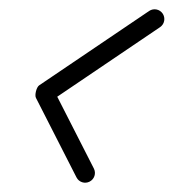

<svg xmlns="http://www.w3.org/2000/svg" viewBox="-20 -372 374 413"><path d="M300.8 -348.4C221.9 -295.1 143.1 -241.7 64.2 -188.4C61.3 -186.4 58.8 -181.3 57.4 -175.8C56 -170.3 55.7 -164.6 57.3 -161.5C86.4 -104.5 115.4 -47.5 144.5 9.5C149.7 19.9 162.4 24 172.7 18.7C183.1 13.4 187.2 0.8 181.9 -9.5C152.8 -66.5 123.8 -123.5 94.7 -180.5C93.1 -183.7 89.9 -175.9 87.9 -167.9C85.8 -159.9 84.9 -151.6 87.8 -153.6C166.6 -206.9 245.5 -260.3 324.3 -313.6C333.9 -320.1 336.4 -333.2 329.9 -342.8C323.4 -352.4 310.4 -354.9 300.8 -348.4Z"/></svg>

Font: FRB American Cursive Guidelines Arrows Medium
Style: Italic
Weight: 500
Italic angle: -25°
Version: Version 2.0;Modular Font Editor K font №1